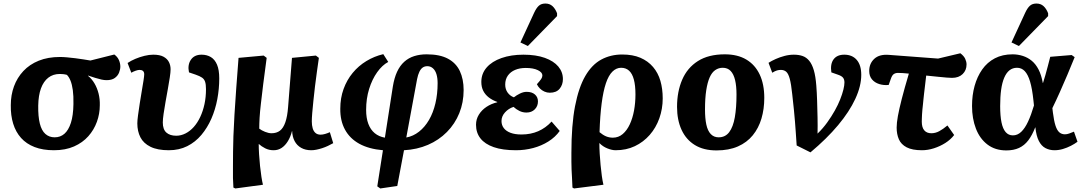

<svg xmlns="http://www.w3.org/2000/svg" viewBox="-20 -835 6132 1085"><path d="M285 14Q222 14 175.5 -4Q129 -22 99 -55.5Q69 -89 54.5 -136Q40 -183 41 -241Q41 -298 59 -347Q77 -396 112 -433.5Q147 -471 199 -492Q251 -513 319 -513Q336 -513 358.5 -511Q381 -509 405 -506Q429 -503 451 -499.5Q473 -496 491 -493L626 -527Q644 -514 652 -495.5Q660 -477 660 -459Q660 -443 653 -425Q646 -407 629 -394.5Q612 -382 582 -382Q569 -382 553 -385.5Q537 -389 518 -395Q499 -401 478 -408V-406Q499 -389 514 -363.5Q529 -338 537 -306.5Q545 -275 544 -240Q544 -192 527.5 -146.5Q511 -101 479 -65Q447 -29 398.5 -7.5Q350 14 285 14ZM289 -59Q321 -59 344 -79Q367 -99 380.5 -140.5Q394 -182 395 -247Q396 -293 391.5 -325.5Q387 -358 378.5 -379Q370 -400 358 -412Q347 -415 337 -416Q327 -417 318 -417Q280 -417 253 -396Q226 -375 211.5 -335.5Q197 -296 196 -238Q195 -177 205 -137Q215 -97 236.5 -78Q258 -59 289 -59Z M934 14Q870 14 830.5 -5.5Q791 -25 773.5 -59Q756 -93 756 -138Q756 -154 760 -183.5Q764 -213 769.5 -249Q775 -285 781 -319.5Q787 -354 791 -380Q795 -406 795 -415Q795 -428 788 -434Q781 -440 769 -440Q760 -440 747 -435.5Q734 -431 722 -424L701 -479Q720 -492 745 -502.5Q770 -513 796.5 -519.5Q823 -526 846 -526Q883 -526 904 -514.5Q925 -503 934.5 -484.5Q944 -466 944 -443Q944 -427 939.5 -397.5Q935 -368 928.5 -332Q922 -296 915.5 -259.5Q909 -223 904.5 -192Q900 -161 900 -143Q900 -104 920 -86Q940 -68 976 -68Q1003 -68 1028.5 -81Q1054 -94 1075 -117.5Q1096 -141 1111.5 -174Q1127 -207 1135.5 -246.5Q1144 -286 1144 -331Q1144 -358 1139 -373Q1134 -388 1121.5 -396.5Q1109 -405 1086 -413L1048 -426Q1039 -468 1058.5 -497Q1078 -526 1119 -526Q1149 -526 1171.5 -512.5Q1194 -499 1206.5 -469.5Q1219 -440 1219 -392Q1219 -333 1208 -274.5Q1197 -216 1174.5 -164.5Q1152 -113 1118 -72.5Q1084 -32 1038 -9Q992 14 934 14Z M1310 230 1299 225Q1297 199 1296.5 171Q1296 143 1296.5 106.5Q1297 70 1297 22Q1297 -13 1299 -66Q1301 -119 1305 -187Q1309 -255 1315 -336Q1321 -417 1328 -508L1470 -521L1487 -508Q1475 -423 1467.5 -360Q1460 -297 1454.5 -250.5Q1449 -204 1447 -170Q1445 -136 1445 -108Q1458 -98 1478 -90Q1498 -82 1514 -82Q1543 -82 1562 -96.5Q1581 -111 1592.5 -144Q1604 -177 1608 -230L1630 -508L1765 -521L1782 -508Q1777 -472 1771 -430.5Q1765 -389 1760 -346.5Q1755 -304 1751 -265.5Q1747 -227 1744.5 -197Q1742 -167 1742 -149Q1742 -127 1747 -110Q1752 -93 1763 -83.5Q1774 -74 1792 -74Q1803 -74 1817 -78Q1831 -82 1844 -88L1863 -26Q1849 -18 1833 -10.5Q1817 -3 1800 2.5Q1783 8 1767.5 11Q1752 14 1739 14Q1706 14 1682 0.5Q1658 -13 1645 -37.5Q1632 -62 1631 -94H1630Q1622 -62 1607 -37.5Q1592 -13 1572 0.5Q1552 14 1526 14Q1500 14 1478.5 3Q1457 -8 1443 -21H1442Q1442 4 1444 36.5Q1446 69 1449.5 103Q1453 137 1457.5 165.5Q1462 194 1466 209Z M2129 230 2112 218 2144 14Q2064 7 2010.5 -22.5Q1957 -52 1929.5 -102.5Q1902 -153 1903 -221Q1903 -281 1921.5 -332Q1940 -383 1973 -423Q2006 -463 2050.5 -490Q2095 -517 2146 -529L2174 -485Q2140 -467 2111.5 -427Q2083 -387 2066 -332.5Q2049 -278 2049 -214Q2049 -168 2061.5 -135Q2074 -102 2097.5 -82.5Q2121 -63 2155 -57L2200 -346Q2208 -395 2224 -429.5Q2240 -464 2264.5 -486Q2289 -508 2321 -518Q2353 -528 2391 -528Q2465 -528 2511 -503.5Q2557 -479 2578.5 -433.5Q2600 -388 2600 -326Q2600 -256 2575.5 -195.5Q2551 -135 2505.5 -89Q2460 -43 2398.5 -16.5Q2337 10 2263 14L2225 216ZM2276 -58Q2315 -65 2348 -91Q2381 -117 2404.5 -157.5Q2428 -198 2440.5 -251Q2453 -304 2453 -365Q2453 -394 2446.5 -415.5Q2440 -437 2426.5 -449Q2413 -461 2395 -461Q2380 -461 2369 -453.5Q2358 -446 2350 -429.5Q2342 -413 2337 -388Z M2896 14Q2820 14 2770 -3.5Q2720 -21 2695 -53Q2670 -85 2670 -130Q2670 -161 2686 -187Q2702 -213 2729 -231Q2756 -249 2790 -257V-259Q2762 -269 2742 -284.5Q2722 -300 2711 -321.5Q2700 -343 2700 -372Q2700 -419 2730 -453.5Q2760 -488 2814 -507Q2868 -526 2938 -526Q3009 -526 3059 -508Q3109 -490 3135 -459Q3161 -428 3161 -388Q3161 -356 3142.5 -333.5Q3124 -311 3087 -311Q3071 -311 3056.5 -317.5Q3042 -324 3031 -335Q3020 -346 3014 -359Q3032 -379 3038.5 -389Q3045 -399 3045 -409Q3045 -426 3019.5 -438.5Q2994 -451 2951 -451Q2917 -451 2891 -440Q2865 -429 2850 -408Q2835 -387 2835 -357Q2835 -331 2848.5 -312Q2862 -293 2884 -285Q2899 -297 2918.5 -306.5Q2938 -316 2956 -316Q2986 -316 3003 -301Q3020 -286 3020 -262Q3020 -235 3002 -217Q2984 -199 2955 -199Q2934 -199 2915.5 -208Q2897 -217 2882 -231Q2854 -222 2834 -200Q2814 -178 2814 -151Q2814 -128 2827 -111Q2840 -94 2865 -84.5Q2890 -75 2927 -75Q2979 -75 3021.5 -93.5Q3064 -112 3097 -148L3143 -95Q3118 -60 3079 -35.5Q3040 -11 2993 1.5Q2946 14 2896 14ZM2963 -575 2921 -595 2998 -762Q3011 -790 3025 -802.5Q3039 -815 3062 -815Q3086 -815 3102 -800.5Q3118 -786 3128 -760V-744Z M3224 230 3215 225Q3214 195 3212.5 170.5Q3211 146 3210 123.5Q3209 101 3209 78.5Q3209 56 3209 29Q3209 -128 3229.5 -234.5Q3250 -341 3287.5 -405.5Q3325 -470 3378 -498.5Q3431 -527 3496 -527Q3556 -527 3599 -508.5Q3642 -490 3670.5 -456.5Q3699 -423 3712 -378Q3725 -333 3725 -279Q3725 -220 3706 -166.5Q3687 -113 3651.5 -72.5Q3616 -32 3567.5 -9Q3519 14 3459 14Q3438 14 3412 3.5Q3386 -7 3368 -26H3367Q3367 2 3369 34Q3371 66 3374 98.5Q3377 131 3381 159.5Q3385 188 3390 209ZM3443 -57Q3475 -57 3499 -77.5Q3523 -98 3539 -132.5Q3555 -167 3563 -210.5Q3571 -254 3571 -301Q3571 -352 3562 -385.5Q3553 -419 3535 -435.5Q3517 -452 3490 -452Q3463 -452 3441 -430.5Q3419 -409 3404 -364.5Q3389 -320 3380 -251Q3371 -182 3368 -88Q3387 -72 3405 -64.5Q3423 -57 3443 -57Z M4029 15Q3956 15 3906.5 -15.5Q3857 -46 3831.5 -101.5Q3806 -157 3806 -231Q3806 -317 3835 -384.5Q3864 -452 3924 -490Q3984 -528 4076 -528Q4148 -528 4197.5 -498.5Q4247 -469 4273 -414Q4299 -359 4299 -282Q4299 -219 4283 -165Q4267 -111 4234 -70.5Q4201 -30 4150 -7.5Q4099 15 4029 15ZM4041 -59Q4079 -59 4101 -88.5Q4123 -118 4132.5 -172Q4142 -226 4142 -301Q4142 -349 4134 -382.5Q4126 -416 4109 -434Q4092 -452 4064 -452Q4041 -452 4022 -439Q4003 -426 3990.5 -398Q3978 -370 3971 -325Q3964 -280 3964 -216Q3964 -166 3971.5 -131Q3979 -96 3996.5 -77.5Q4014 -59 4041 -59Z M4560 26 4482 -13Q4479 -56 4477 -87Q4475 -118 4472.5 -147.5Q4470 -177 4466.5 -213.5Q4463 -250 4457 -302Q4451 -360 4443 -389.5Q4435 -419 4423 -429.5Q4411 -440 4392 -440Q4382 -440 4371 -437Q4360 -434 4344 -424L4323 -480Q4340 -491 4363.5 -501.5Q4387 -512 4413.5 -519Q4440 -526 4466 -526Q4494 -526 4515.5 -518.5Q4537 -511 4553 -491.5Q4569 -472 4579 -438Q4589 -404 4593 -351Q4596 -313 4597.5 -266Q4599 -219 4600 -171Q4601 -123 4600 -80Q4631 -110 4655 -143.5Q4679 -177 4697.5 -210Q4716 -243 4728 -273.5Q4740 -304 4746 -328.5Q4752 -353 4752 -369Q4752 -386 4744 -396Q4736 -406 4715 -413L4678 -426Q4671 -473 4690.5 -499.5Q4710 -526 4751 -526Q4796 -526 4821.5 -496.5Q4847 -467 4847 -412Q4847 -349 4813.5 -276.5Q4780 -204 4716 -127.5Q4652 -51 4560 26Z M5190 14Q5135 14 5103.5 -2.5Q5072 -19 5059.5 -48Q5047 -77 5047 -114Q5047 -140 5054 -179Q5061 -218 5076 -276.5Q5091 -335 5116 -419Q5098 -421 5082 -422Q5066 -423 5054 -423Q5041 -423 5031 -416.5Q5021 -410 5014 -389L5002 -355Q4974 -352 4948.5 -360Q4923 -368 4907.5 -386.5Q4892 -405 4892 -434Q4892 -476 4920.5 -502.5Q4949 -529 5002 -525L5281 -504L5407 -534Q5427 -519 5434.5 -502.5Q5442 -486 5442 -471Q5442 -438 5420 -416.5Q5398 -395 5360 -395Q5350 -395 5330.5 -396.5Q5311 -398 5282.5 -401Q5254 -404 5214 -408Q5212 -391 5210 -374Q5208 -357 5206 -340Q5204 -323 5202 -306.5Q5200 -290 5198.5 -274Q5197 -258 5195.5 -243.5Q5194 -229 5192.5 -215.5Q5191 -202 5190.5 -189.5Q5190 -177 5189.5 -167Q5189 -157 5189 -148Q5189 -115 5203 -98.5Q5217 -82 5243 -82Q5266 -82 5287.5 -93.5Q5309 -105 5334 -126L5372 -72Q5352 -46 5322 -27Q5292 -8 5257.5 3Q5223 14 5190 14Z M5667 15Q5604 15 5560.5 -18Q5517 -51 5495 -108Q5473 -165 5473 -236Q5473 -297 5487.5 -349.5Q5502 -402 5530.5 -442.5Q5559 -483 5602 -505.5Q5645 -528 5702 -528Q5732 -528 5760 -519Q5788 -510 5810.5 -491.5Q5833 -473 5849 -442Q5865 -411 5873 -366H5874Q5881 -387 5887.5 -410.5Q5894 -434 5901 -460Q5908 -486 5915 -514L6036 -524L6053 -512Q6033 -462 6011.5 -411.5Q5990 -361 5969 -314Q5948 -267 5927 -224L5930 -199Q5936 -152 5944.5 -125.5Q5953 -99 5966 -87.5Q5979 -76 5998 -76Q6009 -76 6022 -80.5Q6035 -85 6049 -91L6069 -34Q6053 -22 6031.5 -11Q6010 0 5986.5 7Q5963 14 5939 14Q5911 14 5888 2Q5865 -10 5850.5 -38.5Q5836 -67 5831 -115H5830Q5813 -71 5791 -42Q5769 -13 5738.5 1Q5708 15 5667 15ZM5704 -70Q5730 -70 5751 -90Q5772 -110 5789.5 -147.5Q5807 -185 5823 -239L5820 -267Q5813 -334 5801 -374Q5789 -414 5771 -433Q5753 -452 5727 -452Q5703 -452 5685 -438Q5667 -424 5655 -396Q5643 -368 5637.5 -328Q5632 -288 5632 -235Q5632 -180 5639.5 -143.5Q5647 -107 5663 -88.5Q5679 -70 5704 -70ZM5738 -575 5696 -595 5773 -762Q5786 -790 5800 -802.5Q5814 -815 5837 -815Q5861 -815 5877 -800.5Q5893 -786 5903 -760V-744Z"/></svg>

Font: Literata
Style: Bold Italic
Weight: 700
Italic angle: -2°
Designer: Latin by Veronika Burian and Jose Scaglione. Greek by Irene Vlachou. Cyrillic by Vera Evstafieva
Foundry: TypeTogether
Version: Version 3.103;gftools[0.9.29]